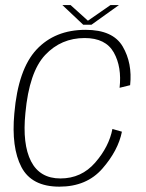

<svg xmlns="http://www.w3.org/2000/svg" viewBox="-20 -712 562 737"><path d="M208 4.5Q312.5 4.5 373 -64.8Q433.5 -134 448 -206.5L411.5 -217Q398.5 -149 345.5 -88Q292.5 -27 212 -27Q133 -27 99.2 -92.8Q65.5 -158.5 77.5 -278Q92 -435.5 153.2 -500.8Q214.5 -566 305 -566Q385.5 -566 416.8 -510.5Q448 -455 439 -375L479.5 -385Q488.5 -469.5 451 -533.5Q413.5 -597.5 308.5 -597.5Q191 -597.5 120.2 -521.8Q49.5 -446 35 -276.5Q23 -146 62.2 -70.8Q101.5 4.5 208 4.5ZM299.5 -617H331L436.5 -692.5H404L317.5 -632.5L251 -692.5H219.5Z"/></svg>

Font: Anybody Thin ExtraLight
Style: Italic
Weight: 250
Italic angle: -10°
Version: Version 1.113;gftools[0.9.25]